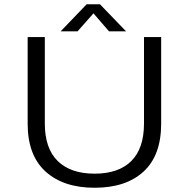

<svg xmlns="http://www.w3.org/2000/svg" viewBox="-20 -875 890 906"><path d="M575 -727H494.5L421 -812L346 -727H266L389 -855H451.5ZM426.5 11Q279.5 11 195 -65.5Q110.5 -142 110.5 -291.5V-700H191.5V-292.5Q191.5 -174.5 252.5 -115Q313.5 -55.5 426.5 -55.5Q539.5 -55.5 599.5 -115Q659.5 -174.5 659.5 -292.5V-700H740.5V-291.5Q740.5 -141.5 657.2 -65.2Q574 11 426.5 11Z"/></svg>

Font: League Mono Wide Light
Style: Regular
Weight: 300
Width: 8
Designer: Tyler Finck
Foundry: The League of Moveable Type / Tyler Finck
Version: Version 2.210